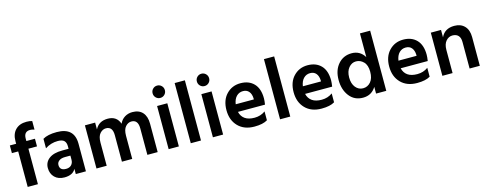

<svg xmlns="http://www.w3.org/2000/svg" viewBox="-27 -1452 5529 2179"><g transform="rotate(-15 2738.0 -362.0)"><path d="M325 -417H224V0H104V-417H30V-507H104V-537Q104 -622 151 -670Q198 -718 281 -718Q319 -718 347 -709V-608Q321 -618 297 -618Q224 -618 224 -536V-507H325Z M537 4Q465 4 422.5 -38Q380 -80 380 -148Q380 -216 434 -257Q488 -298 590 -298H664V-329Q664 -371 642 -393Q620 -415 567 -415Q486 -415 418 -370V-481Q475 -516 582 -516Q788 -516 788 -324V0H669V-61Q634 4 537 4ZM579 -85Q619 -85 641.5 -108.5Q664 -132 664 -170V-218H602Q555 -218 530 -198.5Q505 -179 505 -149Q505 -85 579 -85Z M1631 0H1510V-311Q1510 -413 1432 -413Q1393 -413 1362.5 -379Q1332 -345 1332 -272V0H1211V-311Q1211 -413 1133 -413Q1094 -413 1063 -379Q1032 -345 1032 -272V0H912V-507H1032V-427Q1075 -513 1180.5 -513Q1286 -513 1319 -417Q1339 -463 1379 -488Q1419 -513 1470 -513Q1547 -513 1589 -466.5Q1631 -420 1631 -334Z M1820 -731Q1850 -731 1871 -710Q1892 -689 1892 -658.5Q1892 -628 1871 -607Q1850 -586 1820 -586Q1790 -586 1769 -607Q1748 -628 1748 -658.5Q1748 -689 1769 -710Q1790 -731 1820 -731ZM1880 0H1760V-507H1880Z M2140 0H2020V-707H2140Z M2340 -731Q2370 -731 2391 -710Q2412 -689 2412 -658.5Q2412 -628 2391 -607Q2370 -586 2340 -586Q2310 -586 2289 -607Q2268 -628 2268 -658.5Q2268 -689 2289 -710Q2310 -731 2340 -731ZM2400 0H2280V-507H2400Z M2627 -295H2840V-310Q2838 -359 2813.5 -388.5Q2789 -418 2744 -418Q2699 -418 2667.5 -386.5Q2636 -355 2627 -295ZM2769 5Q2648 5 2578 -67Q2508 -139 2508 -256.5Q2508 -374 2574 -443Q2640 -512 2739 -512Q2838 -512 2896 -452Q2954 -392 2954 -277Q2954 -249 2947 -205H2629Q2642 -150 2683.5 -121Q2725 -92 2796 -92Q2867 -92 2922 -132V-28Q2869 5 2769 5Z M3189 0H3069V-707H3189Z M3416 -295H3629V-310Q3627 -359 3602.5 -388.5Q3578 -418 3533 -418Q3488 -418 3456.5 -386.5Q3425 -355 3416 -295ZM3558 5Q3437 5 3367 -67Q3297 -139 3297 -256.5Q3297 -374 3363 -443Q3429 -512 3528 -512Q3627 -512 3685 -452Q3743 -392 3743 -277Q3743 -249 3736 -205H3418Q3431 -150 3472.5 -121Q3514 -92 3585 -92Q3656 -92 3711 -132V-28Q3658 5 3558 5Z M4317 0H4197V-79Q4145 7 4044 7Q3943 7 3884.5 -69Q3826 -145 3826 -259Q3826 -373 3887.5 -443.5Q3949 -514 4046.5 -514Q4144 -514 4197 -429V-707H4317ZM4070.5 -412Q4020 -412 3984.5 -369.5Q3949 -327 3949 -254.5Q3949 -182 3984 -139Q4019 -96 4072 -96Q4125 -96 4161 -137.5Q4197 -179 4197 -257Q4197 -335 4159 -373.5Q4121 -412 4070.5 -412Z M4539 -295H4752V-310Q4750 -359 4725.5 -388.5Q4701 -418 4656 -418Q4611 -418 4579.5 -386.5Q4548 -355 4539 -295ZM4681 5Q4560 5 4490 -67Q4420 -139 4420 -256.5Q4420 -374 4486 -443Q4552 -512 4651 -512Q4750 -512 4808 -452Q4866 -392 4866 -277Q4866 -249 4859 -205H4541Q4554 -150 4595.5 -121Q4637 -92 4708 -92Q4779 -92 4834 -132V-28Q4781 5 4681 5Z M5416 0H5296V-312Q5296 -362 5272 -387.5Q5248 -413 5204 -413Q5160 -413 5128 -376.5Q5096 -340 5096 -272V0H4976V-507H5096V-420Q5139 -513 5252 -513Q5328 -513 5372 -467Q5416 -421 5416 -337Z"/></g></svg>

Font: Hind Guntur SemiBold
Style: Regular
Weight: 600
Designer: Manushi Parikh, Hitesh Malaviya
Foundry: Indian Type Foundry
Version: Version 1.000;PS 1.0;hotconv 1.0.86;makeotf.lib2.5.63406; tt